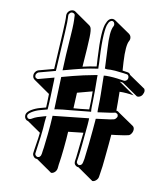

<svg xmlns="http://www.w3.org/2000/svg" viewBox="-56 -751 744 912"><g transform="rotate(-5 316.0 -294.5)"><path d="M362 -227C333 -231 308 -235 288 -239L311 -311H358H386C381 -293 378 -278 374 -266C366 -240 362 -228 362 -227ZM490 -210C496 -232 504 -261 513 -298C535 -293 556 -285 578 -275L518 -346L532 -340L593 -269C599 -266 606 -266 613 -269C620 -272 624 -277 628 -283C632 -289 633 -295 631 -302L570 -373C569 -377 568 -380 566 -382C564 -384 562 -386 559 -387L545 -393C542 -394 539 -396 536 -397C538 -408 541 -422 544 -437C555 -490 567 -522 579 -534C584 -539 587 -545 587 -553C587 -559 585 -564 582 -568L522 -638L519 -641C514 -645 508 -647 501 -646C494 -645 488 -641 483 -636L477 -629C460 -611 442 -558 423 -466C419 -446 416 -432 415 -427C394 -430 372 -431 348 -432C355 -453 365 -481 377 -516C391 -557 399 -584 401 -597L402 -606C403 -613 401 -620 397 -625L337 -696C333 -701 327 -703 320 -703C313 -703 307 -701 301 -696C295 -691 292 -684 291 -677L289 -668C288 -661 263 -582 213 -433H140C133 -433 127 -431 121 -426C115 -421 112 -415 111 -408C110 -401 112 -395 116 -390L176 -319L178 -317C177 -315 177 -312 176 -310C169 -287 164 -268 159 -254H131C116 -254 101 -252 87 -248C73 -244 64 -238 60 -232C56 -226 55 -219 56 -212C57 -208 59 -205 61 -202C63 -200 64 -199 67 -198L119 -137C113 -120 105 -103 98 -87C88 -64 81 -49 79 -43C77 -37 78 -31 81 -25C82 -23 83 -21 84 -20C87 -17 90 -15 95 -14L155 57C161 59 168 58 175 54C182 50 187 44 190 35C193 26 197 17 201 8C205 -1 214 -22 226 -54C238 -86 247 -111 253 -130L325 -119C320 -105 313 -88 305 -68C294 -39 286 -18 281 -6L274 10C271 17 270 24 273 30C274 32 276 34 277 36C280 39 283 41 287 42L347 113C353 115 360 114 367 110C374 106 378 102 381 95L388 79C397 60 406 37 416 10C426 -17 434 -38 440 -54C446 -70 451 -84 456 -98C469 -96 489 -93 517 -90L534 -89C541 -88 546 -90 552 -95C558 -100 562 -106 564 -113C566 -120 565 -126 561 -131L500 -202C500 -203 499 -204 499 -204C496 -207 493 -209 490 -210ZM142 -202 141 -203H142ZM358 -185 186 -212 183 -203C177 -184 168 -158 156 -127C144 -96 136 -75 132 -66C128 -56 123 -47 120 -38C117 -31 114 -27 110 -25C106 -22 103 -22 99 -23C95 -24 92 -27 90 -31C88 -35 88 -38 89 -41C91 -46 97 -61 107 -84C117 -107 127 -131 136 -156C144 -181 150 -196 152 -201L157 -213H143C121 -213 103 -212 90 -208C80 -205 76 -206 73 -207C69 -209 67 -211 66 -215C65 -219 65 -223 68 -227C69 -229 75 -234 88 -238C101 -242 115 -244 129 -244H165L168 -252C173 -266 179 -285 186 -308C193 -331 200 -355 208 -380L211 -392H134C129 -392 127 -394 124 -397C121 -400 120 -403 121 -408C122 -412 123 -415 127 -418C131 -421 134 -423 139 -423H220L223 -431C273 -581 298 -657 299 -668L301 -677C302 -682 303 -685 307 -688C311 -691 314 -693 318 -693C322 -693 326 -691 329 -688C332 -685 333 -682 332 -677L330 -668C328 -656 321 -629 307 -589C293 -548 282 -517 275 -495C268 -473 262 -454 256 -435L252 -423H303C343 -423 380 -421 412 -417L422 -416L424 -426C426 -432 429 -445 433 -465C452 -556 472 -610 484 -623L490 -630C493 -633 496 -635 501 -636C506 -637 509 -636 512 -633C515 -631 516 -627 516 -622C516 -617 515 -614 512 -611C496 -595 485 -561 474 -508C463 -456 456 -426 455 -421L453 -414L459 -411C463 -409 468 -408 479 -406C488 -404 509 -397 540 -384L554 -378C557 -377 560 -374 561 -369C562 -365 561 -361 559 -357C557 -353 555 -351 550 -349C545 -347 541 -347 537 -349L523 -355C501 -365 479 -373 456 -379L445 -381L442 -370C427 -309 417 -268 411 -250C405 -230 403 -223 402 -219L400 -210L409 -209C415 -208 423 -207 433 -206C443 -205 454 -203 465 -202L482 -201C486 -201 489 -199 492 -195C495 -192 495 -188 494 -184C493 -179 490 -177 486 -174C482 -171 479 -170 475 -170L458 -171C432 -174 410 -177 398 -179L389 -180L386 -171C381 -157 376 -143 370 -127C364 -111 356 -90 346 -63C336 -37 327 -14 319 5L311 21C309 25 306 29 302 31C298 33 295 33 291 32C287 31 285 28 283 24C281 20 281 17 283 13L290 -3C296 -16 304 -37 315 -66C326 -95 334 -118 340 -133C346 -149 351 -162 355 -175ZM372 -226C373 -229 376 -243 383 -265C391 -291 401 -328 413 -376L416 -386L406 -387C366 -390 330 -392 298 -392H243L197 -242L208 -241C227 -239 246 -236 267 -232C290 -228 320 -223 359 -217L370 -215Z"/></g></svg>

Font: AppleStorm
Style: ShdRgIta
Weight: 400
Foundry: Cannot Into Space Fonts
Version: Version 1.01